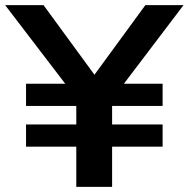

<svg xmlns="http://www.w3.org/2000/svg" viewBox="-30 -725 732 745"><path d="M266 0V-156H71V-242H266V-314H71V-400H242L237 -382L-10 -705H139L346 -422H327L534 -705H682L437 -382L432 -400H601V-314H405V-242H601V-156H405V0Z"/></svg>

Font: Nunito Sans 10pt SemiExpanded
Style: Bold
Weight: 700
Width: 6
Designer: Vernon Adams
Foundry: Vernon Adams
Version: Version 3.101;gftools[0.9.27]